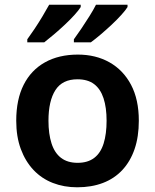

<svg xmlns="http://www.w3.org/2000/svg" viewBox="-20 -786 659 816"><path d="M570 -273Q570 -205 552 -152.5Q534 -100 500 -63.5Q466 -27 417.5 -8.5Q369 10 308 10Q252 10 204.5 -8.5Q157 -27 122.5 -63.5Q88 -100 68.5 -152.5Q49 -205 49 -273Q49 -363 80.5 -425.5Q112 -488 171 -521Q230 -554 311 -554Q387 -554 445.5 -521Q504 -488 537 -425.5Q570 -363 570 -273ZM186 -273Q186 -217 199 -176.5Q212 -136 239.5 -115Q267 -94 310 -94Q353 -94 380.5 -115Q408 -136 420.5 -176.5Q433 -217 433 -273Q433 -329 420 -368.5Q407 -408 380 -428.5Q353 -449 309 -449Q245 -449 215.5 -403Q186 -357 186 -273ZM522 -756Q514 -743 496 -723Q478 -703 454.5 -681Q431 -659 408 -639.5Q385 -620 366 -606H294V-619Q308 -638 325.5 -664Q343 -690 360 -717Q377 -744 388 -766H522ZM323 -756Q315 -743 297 -723Q279 -703 255.5 -681Q232 -659 209 -639.5Q186 -620 168 -606H96V-619Q110 -638 127 -663.5Q144 -689 160.5 -716.5Q177 -744 189 -766H323Z"/></svg>

Font: Noto Sans Oriya SemiBold
Style: Regular
Weight: 600
Version: Version 2.003